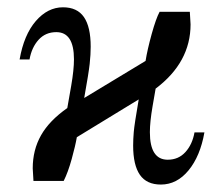

<svg xmlns="http://www.w3.org/2000/svg" viewBox="-20 -491 602 521"><path d="M152.8 0H70.8L68.8 -34.2Q68.8 -84 91.3 -123.8Q113.8 -163.6 162.6 -197.8L173.3 -258.8Q180.7 -301.8 180.7 -330.1Q180.7 -403.8 132.8 -403.8Q103.5 -403.8 84.7 -383.1Q65.9 -362.3 60.1 -329.6H33.2Q44.9 -396.5 77.1 -433.8Q109.4 -471.2 150.9 -471.2Q189.5 -471.2 207.8 -444.6Q226.1 -418 226.1 -364.3Q226.1 -343.3 223.4 -318.1Q220.7 -293 208.5 -225.1L375 -325.7Q379.9 -356.4 391.6 -398.7Q403.3 -440.9 413.1 -459H495.1L497.1 -424.8Q497.1 -321.8 402.3 -250.5L394 -202.6Q386.7 -160.2 386.7 -132.3Q386.7 -57.6 435.1 -57.6Q464.4 -57.6 483.2 -78.4Q502 -99.1 507.8 -131.8H534.7Q523.4 -67.4 491.7 -28.8Q460 9.8 416.5 9.8Q377.9 9.8 359.6 -16.6Q341.3 -43 341.3 -96.2Q341.3 -112.8 343 -133.1Q344.7 -153.3 356.4 -221.2L188.5 -118.7Q184.6 -95.7 174.6 -59.6Q164.6 -23.4 152.8 0Z"/></svg>

Font: Tinos
Style: Italic
Weight: 400
Italic angle: -16.333°
Designer: Steve Matteson
Foundry: Monotype Imaging Inc.
Version: Version 1.32